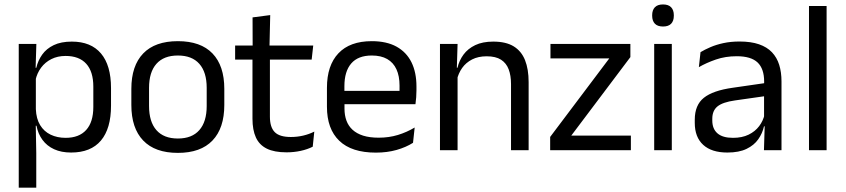

<svg xmlns="http://www.w3.org/2000/svg" viewBox="-20 -690 3886 882"><path d="M306.5 10.7Q261.6 10.7 228.5 -4.5Q195.4 -19.7 175.1 -47.5Q154.7 -75.3 147.6 -112.3H120.8L144.7 -188.5Q146.5 -144.6 164.3 -115.3Q182.1 -86 212.5 -71.4Q242.9 -56.8 281.6 -56.8Q343.2 -56.8 375.9 -93Q408.7 -129.1 408.7 -198.7V-292Q408.7 -361 376.2 -397Q343.7 -433 281.3 -433Q244.7 -433 216 -418.6Q187.4 -404.2 168.8 -379.2Q150.2 -354.2 143.1 -321.8L123.1 -378.4H146.7Q154.4 -411.9 173.8 -439.2Q193.2 -466.5 226.8 -482.7Q260.4 -498.9 310 -498.9Q397.9 -498.9 444 -444.3Q490 -389.7 490 -285.4V-204.6Q490 -99.5 443.7 -44.4Q397.3 10.7 306.5 10.7ZM66.1 172V-488.2H147L143.4 -370.5L144.7 -345.7V-140L144.1 -123.4L146.6 13.3V172Z M797.1 12.3Q692.2 12.3 637.8 -44.5Q583.4 -101.2 583.4 -207.7V-281.9Q583.4 -388 637.9 -444.5Q692.3 -500.9 797.1 -500.9Q901.9 -500.9 956.1 -444.5Q1010.4 -388 1010.4 -281.9V-207.7Q1010.4 -101.2 956.1 -44.5Q901.9 12.3 797.1 12.3ZM797.1 -53.7Q861.8 -53.7 895.6 -92.2Q929.5 -130.7 929.5 -203V-286.6Q929.5 -358.5 895.7 -396.7Q861.9 -435 797.1 -435Q732.3 -435 698.5 -396.7Q664.7 -358.5 664.7 -286.6V-203Q664.7 -130.7 698.5 -92.2Q732.3 -53.7 797.1 -53.7Z M1296.4 9.8Q1240 9.8 1205.6 -7.2Q1171.2 -24.2 1155.5 -58.6Q1139.8 -93 1139.8 -144.6V-452.3H1219.9V-153.9Q1219.9 -105.9 1241.9 -83.3Q1263.9 -60.7 1316.1 -60.7Q1345.5 -60.7 1372.8 -67.1Q1400.1 -73.5 1423.8 -85.5L1416.6 -16.1Q1392.8 -3.9 1361.4 3Q1329.9 9.8 1296.4 9.8ZM1060.1 -416.2V-480.8H1418.9L1411.7 -416.2ZM1140.6 -473.1 1140.2 -610.1 1221.3 -620.7 1217.9 -473.1Z M1706.6 11.1Q1595.1 11.1 1538.5 -43.4Q1481.9 -97.8 1481.9 -199.7V-286.6Q1481.9 -389.4 1534.6 -445.1Q1587.2 -500.9 1688 -500.9Q1755.9 -500.9 1801.6 -475.7Q1847.2 -450.4 1870.2 -403.9Q1893.1 -357.4 1893.1 -293V-274.8Q1893.1 -259.1 1891.9 -243Q1890.7 -226.9 1888.5 -211.4H1814.2Q1815 -235.6 1815.2 -257.1Q1815.4 -278.6 1815.4 -296.4Q1815.4 -341 1801.1 -371.8Q1786.9 -402.6 1758.7 -418.8Q1730.4 -435 1688 -435Q1624.9 -435 1593.5 -398.5Q1562.1 -362.1 1562.1 -294.1V-247.4L1562.5 -237.5V-190.8Q1562.5 -160.4 1571.5 -135.9Q1580.5 -111.3 1599.6 -93.8Q1618.8 -76.2 1648.5 -66.8Q1678.3 -57.5 1719.7 -57.5Q1766.8 -57.5 1807.8 -70Q1848.8 -82.6 1884.9 -104.2L1877.3 -34Q1845.1 -13.5 1801.9 -1.2Q1758.8 11.1 1706.6 11.1ZM1524.6 -211.4V-272.7H1871.4V-211.4Z M2327.5 0V-303.7Q2327.5 -343 2316.7 -371.5Q2306 -399.9 2281.7 -415.7Q2257.3 -431.4 2215.6 -431.4Q2177.1 -431.4 2148.8 -417Q2120.5 -402.5 2103 -377.8Q2085.5 -353 2078.5 -321.5L2064 -378.9H2081.7Q2089.3 -412.1 2109.3 -439.3Q2129.3 -466.5 2163.1 -482.7Q2196.9 -498.9 2246 -498.9Q2304.2 -498.9 2339.7 -477.1Q2375.3 -455.2 2391.8 -413.8Q2408.4 -372.3 2408.4 -312.6V0ZM2001.1 0V-488.2H2082L2078.4 -371.1L2082 -366.3V0Z M2878.1 -67.1V0H2507.3V-61L2778.8 -421.6H2508.7V-488.2H2875.8V-427.7L2604.3 -67.1Z M2985.2 0V-488.2H3066.1V0ZM3025.7 -568.2Q3000.7 -568.2 2988.3 -581.2Q2975.9 -594.3 2975.9 -617.7V-620.2Q2975.9 -643.5 2988.3 -656.6Q3000.7 -669.6 3025.7 -669.6Q3050.7 -669.6 3063 -656.6Q3075.4 -643.5 3075.4 -620.2V-617.7Q3075.4 -593.9 3063 -581Q3050.7 -568.2 3025.7 -568.2Z M3489.4 0 3493 -118.6 3489.9 -131.1V-286.5L3490.3 -314.9Q3490.3 -374.3 3460.2 -403Q3430 -431.7 3364.4 -431.7Q3312.2 -431.7 3268.4 -416.5Q3224.6 -401.3 3190.4 -381.5L3198 -450.4Q3217.1 -462 3243.4 -473.3Q3269.7 -484.7 3303.3 -492Q3336.9 -499.3 3377.3 -499.3Q3429.8 -499.3 3466.6 -486.6Q3503.4 -473.9 3526.2 -449.9Q3549 -425.8 3559.5 -392Q3570 -358.1 3570 -316.2V0ZM3321.4 10.7Q3248.9 10.7 3210.3 -24.6Q3171.6 -60 3171.6 -125.7V-140Q3171.6 -207.4 3213.3 -240.7Q3255 -274.1 3346.2 -286.9L3500.5 -309.2L3504.9 -249.8L3356 -228.6Q3300.2 -220.7 3276.2 -201.4Q3252.1 -182 3252.1 -144.5V-136.6Q3252.1 -97.9 3275.9 -77.4Q3299.7 -56.8 3347.1 -56.8Q3388.9 -56.8 3418.9 -71.4Q3448.9 -86 3467.4 -110.5Q3486 -135.1 3492.5 -165.2L3505.2 -109.8H3489.7Q3482.6 -77.8 3463.3 -50.3Q3444.1 -22.8 3409.5 -6.1Q3374.9 10.7 3321.4 10.7Z M3696.3 0V-662.5H3777.2V0Z"/></svg>

Font: Anek Gurmukhi Medium
Style: Regular
Weight: 500
Designer: Sarang Kulkarni (Gurmukhi), Yesha Goshar (Latin)
Foundry: Ek Type
Version: Version 1.003